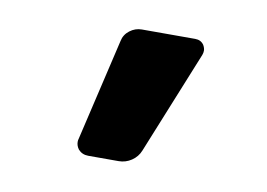

<svg xmlns="http://www.w3.org/2000/svg" viewBox="-45 -614 590 425"><g transform="rotate(10 250.0 -402.0)"><path d="M174.8 -253.9Q161.1 -253.9 152.3 -263.7Q146.5 -271.5 146.5 -280.3Q146.5 -284.2 147.5 -287.1L201.2 -516.6Q204.1 -531.2 216.3 -540.5Q228.5 -549.8 243.2 -549.8H363.3Q376 -549.8 382.8 -540Q386.7 -533.2 386.7 -527.3Q386.7 -522.5 384.8 -517.6L291 -286.1Q285.2 -271.5 272 -262.7Q258.8 -253.9 243.2 -253.9Z"/></g></svg>

Font: Rounded-L Mgen+ 1m bold
Style: Bold
Weight: 700
Designer: [Source Han Sans]
Ryoko NISHIZUKA  (kana & ideographs); Paul D. Hunt (Latin, Greek & Cyrillic); Wenlong ZHANG  (bopomofo
Version: Version 1.059.20150602